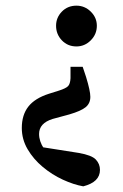

<svg xmlns="http://www.w3.org/2000/svg" viewBox="-20 -480 436 678"><path d="M250 -460Q279 -460 300.5 -439Q322 -418 322 -389Q322 -359 300.5 -337.5Q279 -316 250 -316Q219 -316 198.5 -337.5Q178 -359 178 -389Q178 -418 198.5 -439Q219 -460 250 -460ZM57 -28Q57 -74 80 -103.5Q103 -133 153 -149L188 -160Q213 -168 220.5 -176Q228 -184 229 -204V-244H272L284 -208Q299 -159 299 -138Q299 -115 282.5 -101.5Q266 -88 225 -76L166 -60Q118 -45 118 -7Q118 19 135 44.5Q152 70 176 95L93 34L258 60Q304 68 318.5 83.5Q333 99 333 120Q333 163 274 178Q240 172 202 154.5Q164 137 131 109.5Q98 82 77.5 47Q57 12 57 -28Z"/></svg>

Font: Lisu Bosa
Style: Bold
Weight: 700
Designer: David Morse, Annie Olsen, Victor Gaultney, Frank Grießhammer (Latin)
Foundry: SIL International
Version: Version 2.000